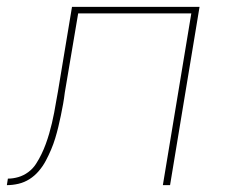

<svg xmlns="http://www.w3.org/2000/svg" viewBox="-51 -540 671 560"><path d="M-31 0 -28 -19Q-13 -19 2.5 -23.5Q18 -28 31.5 -38Q45 -48 54 -62Q63 -76 70 -90.5Q77 -105 82.5 -120Q88 -135 92.5 -150.5Q97 -166 100.5 -181Q104 -196 107 -211.5Q110 -227 112.5 -242.5Q115 -258 118 -273L159 -520H531L445 0H424L507 -501H177L138 -270Q136 -253 133 -236.5Q130 -220 126.5 -203Q123 -186 119 -169.5Q115 -153 110 -136.5Q105 -120 98 -103.5Q91 -87 82.5 -71Q74 -55 62 -41Q50 -27 35 -17.5Q20 -8 3 -4Q-14 0 -31 0Z"/></svg>

Font: Iosevka Thin Extended Oblique
Style: Regular
Weight: 100
Width: 7
Italic angle: -9°
Monospace: yes
Designer: Belleve Invis
Foundry: Belleve Invis
Version: Version 32.5.0; ttfautohint (v1.8.4)